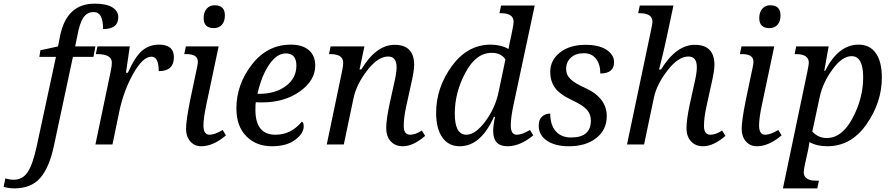

<svg xmlns="http://www.w3.org/2000/svg" viewBox="-160 -790 4886 1050"><path d="M351.1 -479H238.8L134.8 7.8Q108.9 128.4 59.1 184.3Q9.3 240.2 -82 240.2Q-110.4 240.2 -140.1 231.9L-130.9 186Q-106 192.9 -85 192.9Q-36.6 192.9 -8.8 151.4Q19 109.9 41 8.8L146 -479H55.2L61 -515.1L157.2 -536.1L168 -590.8Q203.1 -770 357.9 -770Q421.9 -770 454.3 -749.8Q486.8 -729.5 486.8 -695.8Q486.8 -630.9 403.8 -630.9Q403.8 -724.1 353 -724.1Q316.4 -724.1 296.1 -693.8Q275.9 -663.6 264.2 -600.1L251 -536.1H361.8Z M708 -400.9Q708 -480 668 -480Q621.6 -480 569.6 -388.7Q517.6 -297.4 492.7 -182.1L455.1 0H361.8L445.8 -401.9Q451.7 -429.7 451.7 -446.8Q451.7 -494.1 372.1 -494.1H363.8L373 -536.1H549.8L528.8 -392.1H539.1Q579.1 -481.4 618.2 -513.7Q657.2 -545.9 709 -545.9Q791 -545.9 791 -477.1Q791 -400.9 708 -400.9Z M1009.8 -636.2Q953.6 -636.2 953.6 -690.9Q953.6 -722.7 970 -741.9Q986.3 -761.2 1013.7 -761.2Q1069.8 -761.2 1069.8 -706.1Q1069.8 -671.9 1053 -654.1Q1036.1 -636.2 1009.8 -636.2ZM847.7 -494.1 856.4 -536.1H1035.6L967.8 -214.8Q952.6 -143.1 952.6 -104Q952.6 -53.2 985.8 -53.2Q1014.6 -53.2 1057.6 -79.1L1075.7 -49.8Q1006.3 9.8 940.4 9.8Q903.3 9.8 880.4 -17.1Q857.4 -43.9 857.4 -85Q857.4 -129.9 879.9 -242.2L918.5 -425.8Q921.9 -441.9 921.9 -452.1Q921.9 -494.1 860.8 -494.1Z M1490.7 -125Q1501 -118.7 1501 -100.1Q1501 -60.1 1453.9 -25.1Q1406.7 9.8 1327.6 9.8Q1240.2 9.8 1186.5 -45.4Q1132.8 -100.6 1132.8 -196.8Q1132.8 -327.6 1217.3 -436.8Q1301.8 -545.9 1430.7 -545.9Q1494.1 -545.9 1529.1 -515.6Q1564 -485.4 1564 -431.2Q1564 -350.1 1479.7 -290Q1395.5 -230 1273.9 -230H1256.8Q1248 -230 1238.8 -231Q1236.8 -217.3 1236.8 -189Q1236.8 -53.2 1346.7 -53.2Q1432.1 -53.2 1490.7 -125ZM1248 -276.9H1257.8Q1346.2 -276.9 1403.6 -319.8Q1460.9 -362.8 1460.9 -431.2Q1460.9 -498 1402.8 -498Q1354.5 -498 1312.5 -437.3Q1270.5 -376.5 1248 -276.9Z M1720.2 0H1627L1710.9 -401.9Q1716.8 -429.7 1716.8 -446.8Q1716.8 -494.1 1647 -494.1H1639.2L1647.9 -536.1H1833L1806.2 -410.2H1815.9Q1897 -544.9 1998 -544.9Q2105 -544.9 2105 -434.1Q2105 -402.3 2086.9 -324.2L2061 -206.1Q2047.9 -146 2047.9 -101.1Q2047.9 -53.2 2083 -53.2Q2111.8 -53.2 2147 -76.2L2165 -46.9Q2099.6 9.8 2043 9.8Q2001.5 9.8 1976.8 -17.1Q1952.1 -43.9 1952.1 -89.8Q1952.1 -135.7 1971.2 -225.1L1994.1 -328.6Q2008.8 -389.2 2008.8 -421.9Q2008.8 -481 1962.9 -481Q1907.2 -481 1848.9 -405.8Q1790.5 -330.6 1773.9 -255.9Z M2547.4 -150.9H2541Q2469.2 9.8 2354 9.8Q2293 9.8 2259 -38.3Q2225.1 -86.4 2225.1 -172.9Q2225.1 -310.5 2310.8 -428.2Q2396.5 -545.9 2522.9 -545.9Q2579.1 -545.9 2621.1 -522Q2628.9 -567.9 2632.3 -578.1L2642.1 -626Q2648.9 -659.7 2648.9 -670.9Q2648.9 -717.8 2579.1 -717.8H2571.3L2580.1 -759.8H2764.2L2647.9 -214.8Q2633.3 -146 2633.3 -104Q2633.3 -53.2 2666 -53.2Q2694.3 -53.2 2738.3 -79.1L2756.3 -49.8Q2684.6 9.8 2615.2 9.8Q2537.1 9.8 2537.1 -73.2Q2537.1 -105 2547.4 -150.9ZM2604 -464.8Q2581.1 -501 2528.3 -501Q2442.9 -501 2385 -392.3Q2327.1 -283.7 2327.1 -168.9Q2327.1 -53.2 2390.1 -53.2Q2439.9 -53.2 2494.6 -127Q2549.3 -200.7 2566.9 -288.1Z M3123 -388.2Q3123 -438.5 3099.4 -468.8Q3075.7 -499 3033.2 -499Q2988.3 -499 2962.2 -474.9Q2936 -450.7 2936 -413.1Q2936 -379.9 2960.9 -356.4Q2985.8 -333 3038.1 -310.1Q3158.2 -256.3 3158.2 -154.8Q3158.2 -81.1 3101.6 -35.6Q3044.9 9.8 2951.2 9.8Q2875.5 9.8 2830.8 -20.8Q2786.1 -51.3 2786.1 -103Q2786.1 -135.3 2804 -152.1Q2821.8 -168.9 2849.1 -168.9Q2849.1 -106.9 2879.2 -72.5Q2909.2 -38.1 2963.4 -38.1Q3071.3 -38.1 3071.3 -130.9Q3071.3 -166.5 3048.3 -191.2Q3025.4 -215.8 2970.2 -241.2Q2898.4 -275.4 2873.8 -311.8Q2849.1 -348.1 2849.1 -396Q2849.1 -461.4 2902.6 -503.2Q2956.1 -544.9 3042 -544.9Q3115.7 -544.9 3157 -517.6Q3198.2 -490.2 3198.2 -450.2Q3198.2 -388.2 3123 -388.2Z M3455.1 -410.2Q3538.1 -544.9 3640.1 -544.9Q3747.1 -544.9 3747.1 -434.1Q3747.1 -402.3 3729 -324.2L3703.1 -206.1Q3689.9 -146 3689.9 -101.1Q3689.9 -53.2 3725.1 -53.2Q3753.9 -53.2 3789.1 -76.2L3807.1 -46.9Q3741.7 9.8 3685.1 9.8Q3643.6 9.8 3618.9 -17.1Q3594.2 -43.9 3594.2 -89.8Q3594.2 -135.7 3613.3 -225.1L3636.2 -328.6Q3650.9 -389.2 3650.9 -421.9Q3650.9 -481 3605 -481Q3549.3 -481 3490.5 -405Q3431.6 -329.1 3416 -255.9L3362.3 0H3269L3398.9 -618.2Q3408.2 -662.1 3408.2 -670.9Q3408.2 -717.8 3337.9 -717.8H3330.1L3338.9 -759.8H3522.9L3483.9 -576.2Q3466.3 -494.1 3444.3 -410.2Z M4048.3 -636.2Q3992.2 -636.2 3992.2 -690.9Q3992.2 -722.7 4008.5 -741.9Q4024.9 -761.2 4052.2 -761.2Q4108.4 -761.2 4108.4 -706.1Q4108.4 -671.9 4091.6 -654.1Q4074.7 -636.2 4048.3 -636.2ZM3886.2 -494.1 3895 -536.1H4074.2L4006.3 -214.8Q3991.2 -143.1 3991.2 -104Q3991.2 -53.2 4024.4 -53.2Q4053.2 -53.2 4096.2 -79.1L4114.3 -49.8Q4044.9 9.8 3979 9.8Q3941.9 9.8 3918.9 -17.1Q3896 -43.9 3896 -85Q3896 -129.9 3918.5 -242.2L3957 -425.8Q3960.4 -441.9 3960.4 -452.1Q3960.4 -494.1 3899.4 -494.1Z M4318.4 198.2 4309.6 240.2H4121.6L4254.4 -394Q4263.2 -436 4263.2 -446.8Q4263.2 -494.1 4193.4 -494.1H4185.5L4194.3 -536.1H4371.6L4347.7 -402.8H4352.5Q4424.8 -545.9 4535.6 -545.9Q4596.7 -545.9 4629.6 -499.5Q4662.6 -453.1 4662.6 -365.2Q4662.6 -231 4578.9 -110.6Q4495.1 9.8 4364.3 9.8Q4307.1 9.8 4266.6 -13.2Q4262.2 19 4258.3 35.2L4244.6 96.2Q4235.4 137.7 4235.4 151.9Q4235.4 198.2 4305.2 198.2ZM4282.2 -70.8Q4314.5 -35.2 4361.3 -35.2Q4444.8 -35.2 4502.7 -144.3Q4560.5 -253.4 4560.5 -366.2Q4560.5 -482.9 4497.6 -482.9Q4445.8 -482.9 4393.1 -410.9Q4340.3 -338.9 4323.2 -261.2Z"/></svg>

Font: Droid Serif
Style: Italic
Weight: 400
Italic angle: -12°
Designer: Monotype Design team
Foundry: Monotype Imaging Inc.
Version: Version 1.03